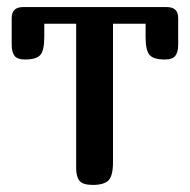

<svg xmlns="http://www.w3.org/2000/svg" viewBox="-20 -522 536 542"><path d="M242 0Q214 0 204.5 -11.5Q195 -23 195 -47V-455H105V-418Q105 -379 93.5 -366.5Q82 -354 50 -354Q29 -354 21 -364.5Q13 -375 13 -396V-471Q13 -502 45 -502H451Q483 -502 483 -471V-396Q483 -375 475 -364.5Q467 -354 446 -354Q414 -354 402.5 -366.5Q391 -379 391 -418V-455H299V-65Q299 -25 286 -12.5Q273 0 242 0Z"/></svg>

Font: Marmelad for Arash.Academy
Style: Regular
Weight: 400
Designer: Manvel Shmavonyan
Foundry: Cyreal
Version: Version 1.110;Glyphs 3.2 (3202)